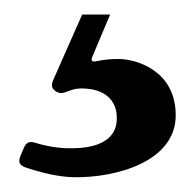

<svg xmlns="http://www.w3.org/2000/svg" viewBox="-20 -20 265 264"><path d="M82.4 223.7C139.6 224.4 221.6 202.4 221.6 138.5C221.6 77.1 167.6 61.1 142.8 61.1C132.1 61.1 122.5 62.1 114 63.9C105.8 65.7 104.4 63.9 107.6 56.5L131.4 0H93L52.9 90.6C50.1 98 51.1 102.3 58.2 106.5C60 107.2 61.8 108 63.9 108C71 108 78.1 101.6 91.6 101.6C125 101.6 140.6 118.6 140.6 142C140.6 150.6 140.6 183.9 78.1 183.9C71 183.9 52.6 183.9 27.7 176.1C19.9 174 16.3 175.8 12.8 183.2L7.8 195.3C5 203.1 6.7 206.7 14.2 209.9C35.9 217.3 60.4 223.4 82.4 223.7Z"/></svg>

Font: Margiela Serif
Style: Bold
Weight: 700
Designer: Andreas Faust, Stefan Endress
Version: Version 1.002;FEAKit 1.0